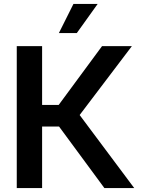

<svg xmlns="http://www.w3.org/2000/svg" viewBox="-20 -964 724 984"><path d="M65.9 0V-727.5H195.8V-426.3H280.8L502.9 -727.5H655.8L388.2 -374.5L668 0H515.1L282.7 -315.4H195.8V0ZM281.7 -794.4 356.4 -943.8H480.5L373.5 -794.4Z"/></svg>

Font: Inter 24pt SemiBold
Style: Regular
Weight: 600
Designer: Rasmus Andersson
Foundry: rsms
Version: Version 4.001;git-66647c0bb